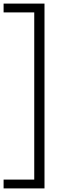

<svg xmlns="http://www.w3.org/2000/svg" viewBox="-39 -828 360 1068"><path d="M-19 220V171H151.5V-759H-19V-808H208.5V220Z"/></svg>

Font: Encode Sans Semi Condensed Light
Style: Regular
Weight: 300
Width: 4
Designer: Multiple Designers
Foundry: Impallari Type
Version: Version 3.000; ttfautohint (v1.8.3) -l 8 -r 50 -G 200 -x 14 